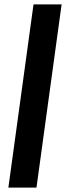

<svg xmlns="http://www.w3.org/2000/svg" viewBox="-20 -851 300 871"><path d="M18 0 132 -831H259.5L145.5 0Z"/></svg>

Font: Merriweather 28pt SemiBold
Style: Italic
Weight: 600
Italic angle: -7.8°
Version: Version 2.101